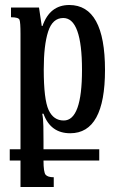

<svg xmlns="http://www.w3.org/2000/svg" viewBox="-20 -522 498 768"><path d="M155 -244Q155 -124 174.5 -82Q194 -40 235 -40Q308 -40 308 -242Q308 -450 233 -450Q190 -450 172.5 -395.5Q155 -341 155 -244ZM195 187V226H62V120H19V75H62V-386Q62 -433 58 -443Q54 -453 24 -453V-492H136L147 -418H150Q179 -502 257 -502Q400 -502 400 -242Q400 11 261 11Q182 11 154 -67H149Q153 -47 153.5 -16.5Q154 14 154 43V75H377V120H154Q154 167 162.5 177Q171 187 195 187Z"/></svg>

Font: Noto Serif Armenian Condensed Regular
Style: Regular
Weight: 400
Width: 3
Designer: Monotype Design Team
Foundry: Monotype Imaging Inc.
Version: Version 1.900